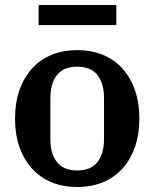

<svg xmlns="http://www.w3.org/2000/svg" viewBox="-20 -734 616 766"><path d="M288 -54Q342 -54 368.5 -87Q395 -120 395 -180V-342Q395 -402 368.5 -435Q342 -468 288 -468Q234 -468 207.5 -435Q181 -402 181 -342V-180Q181 -120 207.5 -87Q234 -54 288 -54ZM288 12Q232 12 186.5 -6.5Q141 -25 108.5 -60.5Q76 -96 58 -146.5Q40 -197 40 -261Q40 -325 58 -375.5Q76 -426 108.5 -461.5Q141 -497 186.5 -515.5Q232 -534 288 -534Q344 -534 389.5 -515.5Q435 -497 467.5 -461.5Q500 -426 518 -375.5Q536 -325 536 -261Q536 -197 518 -146.5Q500 -96 467.5 -60.5Q435 -25 389.5 -6.5Q344 12 288 12ZM134 -714H444V-634H134Z"/></svg>

Font: IBM Plex Serif SemiBold
Style: Regular
Weight: 600
Designer: Mike Abbink, Paul van der Laan, Pieter van Rosmalen
Foundry: Bold Monday
Version: Version 2.5